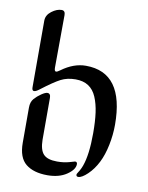

<svg xmlns="http://www.w3.org/2000/svg" viewBox="-86 -812 683 889"><g transform="rotate(10 256.0 -367.5)"><path d="M173.8 -474.1Q230 -515.1 287.1 -515.1Q466.8 -515.1 466.8 -269Q466.8 -221.7 456.8 -173.1Q446.8 -124.5 429.2 -89.8Q410.6 -52.7 384 -27.3Q357.4 -2 340.8 -2Q331.1 -2 331.1 -11.2Q331.1 -14.2 334.2 -18.8Q337.4 -23.4 343.3 -33.7Q349.1 -43.9 354 -57.1Q374 -111.8 374 -212.9Q374 -269 368.4 -309.6Q362.8 -350.1 349.4 -381.6Q335.9 -413.1 311.5 -429Q287.1 -444.8 251 -444.8Q211.9 -444.8 182.1 -429.4Q152.3 -414.1 94.7 -370.1Q79.1 -357.9 70.3 -357.9Q60.5 -357.9 60.5 -373.5V-687Q60.5 -713.4 84.7 -731.7Q108.9 -750 131.3 -750Q148.4 -750 148.4 -729L147 -481.9Q147 -464.4 154.8 -464.4Q161.1 -464.4 173.8 -474.1ZM231.9 -55.2Q264.2 -55.2 288.8 -62.5Q313.5 -69.8 314.5 -69.8Q324.7 -69.8 324.7 -59.1Q324.7 -33.2 288.8 -9Q252.9 15.1 198.7 15.1Q133.3 15.1 96.9 -14.2Q60.5 -43.5 60.5 -113.3V-278.8Q60.5 -305.2 74.2 -320.8Q87.4 -335.9 105.5 -348.1Q123.5 -360.4 133.3 -360.4Q148.4 -360.4 148.4 -339.4V-143.1Q148.9 -95.2 167.7 -75.2Q186.5 -55.2 231.9 -55.2Z"/></g></svg>

Font: SirinStencil
Style: Regular
Weight: 400
Designer: Olga Karpushina (okarpush@gmail.com)
Foundry: Cyreal (www.cyreal.org)
Version: Version 1.002